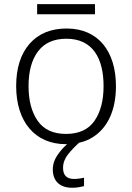

<svg xmlns="http://www.w3.org/2000/svg" viewBox="-20 -678 630 916"><path d="M157.2 -658.2V-609.9H433.1V-658.2ZM533.2 -267.1C533.2 -431.2 450.2 -542 297.9 -542C222.7 -542 163.6 -517.6 121.1 -469.2C78.6 -420.4 57.1 -353 57.1 -267.1C57.1 -98.6 146 9.8 293.9 9.8H300.3C284.7 23.4 271 38.1 259.8 54.2C241.2 78.6 231.9 104 231.9 129.9C231.9 187 266.1 217.8 324.7 217.8C347.7 217.8 364.7 213.9 380.9 210V169.9C369.1 172.4 352.5 175.8 333 175.8C298.3 175.8 280.8 158.2 280.8 123C280.8 100.1 288.6 79.1 303.7 59.6C318.4 40.5 336.4 22 357.4 2.9C382.3 -2.4 404.8 -11.7 424.8 -24.9C495.6 -70.3 533.2 -155.3 533.2 -267.1ZM116.2 -267.1C116.2 -337.9 131.3 -393.1 161.6 -433.1C191.9 -473.1 236.8 -493.2 296.9 -493.2C422.9 -493.2 474.1 -398.9 474.1 -267.1C474.1 -199.2 460 -144 431.2 -102.1C402.3 -60.1 356.9 -39.1 294.9 -39.1C233.9 -39.1 188.5 -60.1 159.7 -101.6C130.9 -143.1 116.2 -198.2 116.2 -267.1Z"/></svg>

Font: Noto Reveo Sans
Style: Regular
Weight: 300
Designer: Monotype Design Team
Foundry: Monotype Imaging Inc.
Version: Version 2.007